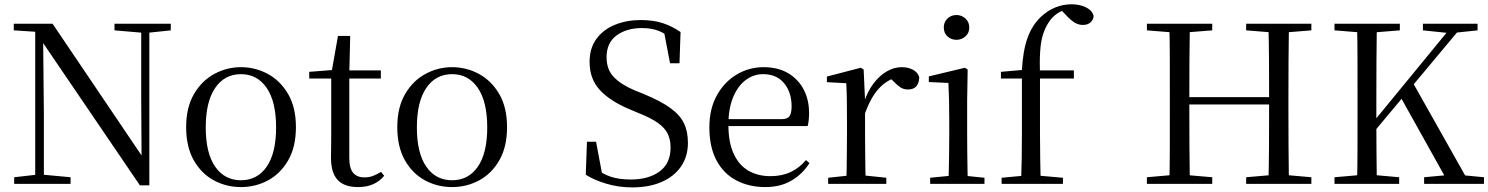

<svg xmlns="http://www.w3.org/2000/svg" viewBox="-20 -836 6767 873"><path d="M44.5 0V-30.1L150.3 -42.1H171.8L300.9 -30.1V0ZM140.1 0V-704.6H175.7L179.5 -319.3V0ZM500.6 -698V-728H756.5V-698L651.5 -686.9H630.9ZM616.1 6.7 166.9 -653.8 164.7 -655.5 140.7 -691.6 42.6 -698V-728H219.1L641.4 -102.9L623.8 -96.7L622.1 -395.1V-728H659V6.7Z M1075.5 14.6Q1009.2 14.6 952.4 -15.9Q895.6 -46.5 861 -107.4Q826.4 -168.3 826.4 -257.8Q826.4 -347.6 862.1 -408.5Q897.7 -469.3 954.7 -500Q1011.7 -530.6 1075.5 -530.6Q1140.2 -530.6 1197.2 -500.1Q1254.2 -469.5 1289.9 -408.7Q1325.5 -347.8 1325.5 -257.8Q1325.5 -168 1290.4 -107.2Q1255.3 -46.3 1198.5 -15.8Q1141.7 14.6 1075.5 14.6ZM1075.5 -16.4Q1150 -16.4 1192.7 -78.2Q1235.4 -140.1 1235.4 -256.6Q1235.4 -373.4 1192.7 -436.1Q1150 -498.8 1075.5 -498.8Q1001.1 -498.8 958.3 -436.1Q915.5 -373.4 915.5 -256.6Q915.5 -140.1 958.3 -78.2Q1001.1 -16.4 1075.5 -16.4Z M1526.9 -478.9V-516H1711.7V-478.9ZM1607.8 14.6Q1545.2 14.6 1515.1 -18Q1485 -50.7 1485 -117.7Q1485 -142.1 1485.5 -161.1Q1486 -180.1 1486 -207.1V-478.9H1386V-509.4L1506.6 -518.8L1487 -504.4L1516.7 -672.5H1572.3L1568.2 -500.6V-489V-117.5Q1568.2 -71.2 1585.7 -50.3Q1603.2 -29.5 1636.3 -29.5Q1658.5 -29.5 1675.5 -35.9Q1692.4 -42.3 1712.4 -54.4L1726.9 -36.8Q1706.4 -11.8 1677 1.4Q1647.6 14.6 1607.8 14.6Z M2035.5 14.6Q1969.2 14.6 1912.4 -15.9Q1855.6 -46.5 1821 -107.4Q1786.4 -168.3 1786.4 -257.8Q1786.4 -347.6 1822.1 -408.5Q1857.7 -469.3 1914.7 -500Q1971.7 -530.6 2035.5 -530.6Q2100.2 -530.6 2157.2 -500.1Q2214.2 -469.5 2249.9 -408.7Q2285.5 -347.8 2285.5 -257.8Q2285.5 -168 2250.4 -107.2Q2215.3 -46.3 2158.5 -15.8Q2101.7 14.6 2035.5 14.6ZM2035.5 -16.4Q2110 -16.4 2152.7 -78.2Q2195.4 -140.1 2195.4 -256.6Q2195.4 -373.4 2152.7 -436.1Q2110 -498.8 2035.5 -498.8Q1961.1 -498.8 1918.3 -436.1Q1875.5 -373.4 1875.5 -256.6Q1875.5 -140.1 1918.3 -78.2Q1961.1 -16.4 2035.5 -16.4Z M2854.3 16.1Q2792.5 16.1 2736.1 -1Q2679.7 -18.1 2643.4 -41.6L2648.8 -191.5H2690.2L2721.2 -26.6L2675.7 -48.5L2670.4 -80.6Q2718.8 -45 2757.1 -32.4Q2795.4 -19.8 2848.3 -19.8Q2929.4 -19.8 2979.2 -56.5Q3029 -93.2 3029 -165.4Q3029 -201.7 3015.7 -228.5Q3002.4 -255.3 2971 -277.4Q2939.6 -299.6 2884.6 -321.5L2842.2 -339.4Q2753.2 -376.7 2707 -427.2Q2660.8 -477.6 2660.8 -554.2Q2660.8 -617.5 2692.2 -659.7Q2723.5 -702 2776.3 -723.4Q2829.2 -744.9 2893.6 -744.9Q2951 -744.9 2993.9 -730.7Q3036.8 -716.5 3074.4 -690.3L3069.6 -548.4H3026.6L2996.3 -706.4L3043 -684.1L3045.9 -651.9Q3007.5 -683 2974.8 -695.7Q2942.1 -708.4 2898.8 -708.4Q2829 -708.4 2783.5 -674.9Q2738 -641.5 2738 -576Q2738 -519.2 2771.5 -485.1Q2805 -450.9 2863.6 -426.1L2909.2 -407.7Q2985 -376.2 3028.4 -344.6Q3071.9 -313 3089.9 -275.5Q3107.9 -238.1 3107.9 -186.6Q3107.9 -124.6 3076.4 -78.8Q3044.9 -33.1 2987.9 -8.5Q2930.9 16.1 2854.3 16.1Z M3460.3 14.6Q3386.5 14.6 3328.6 -15.4Q3270.7 -45.5 3238.1 -106.2Q3205.4 -167 3205.4 -256.8Q3205.4 -341.1 3239.5 -402.5Q3273.6 -463.8 3329.8 -497.2Q3386 -530.6 3451.9 -530.6Q3517.2 -530.6 3563.4 -503.3Q3609.6 -475.9 3634.1 -429.2Q3658.7 -382.4 3658.7 -323.2Q3658.7 -286.8 3652.4 -262.9H3243.6V-294.2H3534.3Q3560.6 -294.2 3570 -308.2Q3579.3 -322.1 3579.3 -352.3Q3579.3 -416.2 3545.2 -457.5Q3511.2 -498.8 3449.6 -498.8Q3405.8 -498.8 3370 -471.6Q3334.1 -444.5 3313 -392.8Q3291.9 -341.2 3291.9 -268.7Q3291.9 -188 3316.4 -135.9Q3340.9 -83.8 3383.9 -59.4Q3427 -35 3482.5 -35Q3535.5 -35 3574.8 -53.7Q3614.2 -72.3 3644.7 -108.1L3660.6 -94.3Q3628 -43.5 3578 -14.4Q3528 14.6 3460.3 14.6Z M3745.5 0V-27.8L3855.6 -39.6H3896.9L4009.9 -27.8V0ZM3827.9 0Q3829.1 -24.4 3829.6 -65.3Q3830.1 -106.3 3830.6 -150.7Q3831.1 -195.1 3831.1 -228.5V-289.4Q3831.1 -341 3830.5 -380.9Q3829.9 -420.7 3827.9 -457.5L3739.8 -462.4V-487.9L3893.9 -528L3906.9 -519.8L3913.3 -379V-378V-228.5Q3913.3 -195.1 3913.8 -150.7Q3914.3 -106.3 3914.8 -65.3Q3915.3 -24.4 3916.3 0ZM3912.5 -318.6 3890.9 -371H3908.7Q3924.2 -419.5 3951.1 -455.5Q3978 -491.4 4011.4 -511Q4044.8 -530.6 4080 -530.6Q4108.9 -530.6 4130.7 -519.1Q4152.6 -507.7 4159.6 -485.6Q4159.4 -459.5 4147 -444.3Q4134.7 -429.1 4107.7 -429.1Q4089.2 -429.1 4074.3 -438.7Q4059.5 -448.4 4041.8 -466.9L4018.8 -488.8L4064.3 -487.2Q4012 -473 3975.4 -432.7Q3938.8 -392.5 3912.5 -318.6Z M4209.3 0V-27.8L4319.1 -38.6H4350.5L4456.3 -27.8V0ZM4292.3 0Q4293.3 -24.4 4294.2 -65.3Q4295.1 -106.3 4295.6 -150.7Q4296.1 -195.1 4296.1 -228.5V-288.8Q4296.1 -339.6 4295.2 -380.6Q4294.3 -421.6 4292.3 -458.9L4203.3 -463V-488.6L4367.7 -528L4379.9 -519.8L4377.5 -380.2V-228.5Q4377.5 -195.1 4378 -150.7Q4378.5 -106.3 4379.1 -65.3Q4379.7 -24.4 4380.7 0ZM4328.8 -655Q4304.9 -655 4288.1 -670.5Q4271.3 -686 4271.3 -711.1Q4271.3 -735.9 4288.1 -751.8Q4304.9 -767.7 4328.8 -767.7Q4352.2 -767.7 4369.7 -751.8Q4387.2 -735.9 4387.2 -711.1Q4387.2 -686 4369.7 -670.5Q4352.2 -655 4328.8 -655Z M4534.2 0V-27.8L4650.1 -38.6H4690L4813 -27.8V0ZM4622.7 0Q4624.7 -56.6 4625.6 -114.3Q4626.5 -171.9 4626.5 -228.5V-478.9H4531.1V-509.4L4656.4 -520.4L4625.7 -504.6L4625.9 -510.5Q4631 -606.3 4652.3 -664.5Q4673.7 -722.8 4713.6 -760.1Q4745.2 -789.4 4780.3 -802.9Q4815.4 -816.5 4852.1 -816.5Q4888.5 -816.5 4916.8 -803.1Q4945.1 -789.8 4952.7 -763.8Q4951.7 -746.4 4938.7 -734.5Q4925.8 -722.6 4903.4 -722.6Q4883.9 -722.6 4866.4 -733.2Q4848.9 -743.8 4828.2 -766.1L4801 -794.5V-803.5H4842.3V-794.7Q4813.8 -792.3 4788.7 -775.6Q4763.6 -759 4748 -733.9Q4731.8 -709.1 4722.1 -678.1Q4712.4 -647.1 4709.5 -602.5Q4706.5 -557.9 4708.7 -492.6V-228.5Q4708.7 -171.9 4709.7 -114.3Q4710.7 -56.6 4711.9 0ZM4668.2 -478.9V-516H4862.8V-478.9Z M5194.8 0V-30.1L5331.7 -42.1H5352.4L5491.9 -30.1V0ZM5296.9 0Q5298.9 -83.6 5299 -167.7Q5299.1 -251.7 5299.1 -336.8V-391.1Q5299.1 -476.1 5299 -560.4Q5298.9 -644.8 5296.9 -728H5390.1Q5388.7 -645.2 5388.2 -560.7Q5387.7 -476.1 5387.7 -391.1V-367.4Q5387.7 -260.1 5388.2 -172.1Q5388.7 -84.1 5390.1 0ZM5343.8 -361V-394.3H5795.2V-361ZM5646.1 0V-30.1L5784.6 -42.1H5805.9L5942.6 -30.1V0ZM5747.3 0Q5749.5 -83.6 5750 -171.6Q5750.5 -259.5 5750.5 -367.4V-391.1Q5750.5 -476.1 5750 -560.4Q5749.5 -644.8 5747.3 -728H5840.6Q5839.3 -645.2 5838.8 -560.7Q5838.3 -476.1 5838.3 -391.1V-336.8Q5838.3 -252.2 5838.8 -168.1Q5839.3 -84.1 5840.6 0ZM5194.8 -698V-728H5491.9V-698L5352.4 -686.9H5331.7ZM5646.1 -698V-728H5942.6V-698L5805.9 -686.9H5784.6Z M6150.3 0Q6152.3 -83.6 6152.4 -167.7Q6152.5 -251.7 6152.5 -336.8V-391.1Q6152.5 -476.1 6152.4 -560.4Q6152.3 -644.8 6150.3 -728H6240.3Q6239.1 -645.2 6238.6 -560.7Q6238.1 -476.1 6238.1 -391.1V-284.2Q6238.1 -231.3 6238.6 -157.7Q6239.1 -84.1 6240.3 0ZM6047.8 0V-30.1L6185.9 -42.1H6207.3L6341.8 -30.1V0ZM6047.8 -698V-728H6344.9V-698L6207.3 -686.9H6185.9ZM6455.3 0V-30.1L6585.3 -42.1H6603.2L6727.4 -30.1V0ZM6449.8 -698V-728H6698.3V-698L6593.6 -686.9L6572.9 -685.2ZM6193.9 -196.5 6190.4 -251.5H6200.5L6218.6 -274.4L6590.8 -728H6637.9ZM6568.4 0 6344.5 -401.4 6400.2 -467.1 6663.3 0Z"/></svg>

Font: Noto Serif HK
Style: Regular
Weight: 200
Designer: Ryoko NISHIZUKA 西塚涼子 (kana & ideographs); Frank Grießhammer (Latin, Greek & Cyrillic); Wenlong ZHANG 张文龙 (bopomofo); San
Foundry: Adobe
Version: Version 2.001;hotconv 1.1.0;makeotfexe 2.6.0